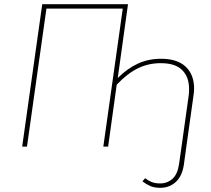

<svg xmlns="http://www.w3.org/2000/svg" viewBox="-20 -701 1010 918"><path d="M908 -278Q908 -261 905 -243L871 0L859 87Q851 141 820.5 169Q790 197 746 197Q718 197 698.5 188.5Q679 180 661 166L674 151Q689 163 705.5 169.5Q722 176 746 176Q780 176 804.5 154Q829 132 836 84L848 0L882 -243Q884 -254 884 -276Q884 -333 851 -366Q818 -399 749 -399Q689 -399 638.5 -374Q588 -349 538 -296L497 0H474L567 -660H202L109 0H86L182 -681H592L543 -328Q588 -373 638.5 -396.5Q689 -420 750 -420Q828 -420 868 -382Q908 -344 908 -278Z"/></svg>

Font: Fira Sans Thin
Style: Italic
Weight: 250
Italic angle: -8°
Designer: Carrois Corporate & Edenspiekermann AG
Foundry: Carrois Corporate GbR & Edenspiekermann AG
Version: Version 4.203